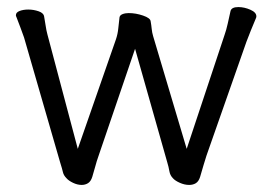

<svg xmlns="http://www.w3.org/2000/svg" viewBox="-20 -505 770 543"><path d="M615 -406Q620 -420 624 -438Q628 -456 632 -474Q635 -485 654 -485Q671 -485 688 -477.5Q705 -470 705 -459Q705 -456 704 -454Q697 -438 689.5 -419Q682 -400 677 -387L564 -65Q560 -53 555.5 -37.5Q551 -22 546 -5Q542 8 534 13Q526 18 515 18Q502 18 488.5 12Q475 6 469 -1Q461 -9 459 -21Q457 -33 453 -46L362 -367L259 -65Q253 -48 249.5 -34.5Q246 -21 241 -5Q237 8 229 13Q221 18 211 18Q199 18 186.5 12Q174 6 168 -1Q160 -9 158 -18Q156 -27 150 -46L48 -399Q44 -410 38 -426.5Q32 -443 26 -458Q25 -459 25 -462Q25 -470 35.5 -474Q46 -478 60 -478Q75 -478 89.5 -473Q104 -468 105 -457Q107 -447 109 -433Q111 -419 114 -408L200 -84L308 -394Q313 -409 314.5 -424.5Q316 -440 318 -456Q319 -462 326.5 -465Q334 -468 344 -468Q364 -468 384.5 -461Q405 -454 406 -445Q408 -434 409 -423.5Q410 -413 413 -403L508 -84Z"/></svg>

Font: QiushuiShotai
Style: Regular
Weight: 600
Designer: Fontworks Inc.
Foundry: Fontworks Inc.
Version: Version 1.250